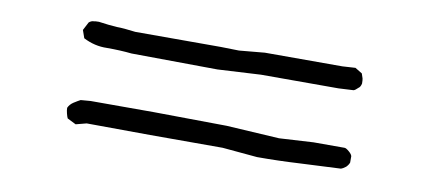

<svg xmlns="http://www.w3.org/2000/svg" viewBox="-39 -590 1077 481"><g transform="rotate(10 500.0 -349.5)"><path d="M630 -217 541 -225H357L195 -226L168 -219L146 -230Q144 -234 142 -242Q140 -250 140 -256Q144 -265 153 -271Q164 -278 170 -281L195 -283H355L541 -281L676 -273L763 -278H842Q846 -278 854 -271Q861 -265 862 -260V-244Q860 -238 854 -232Q846 -226 842 -225Q825 -224 789.5 -222.5Q754 -221 737 -220Q684 -217 630 -217ZM494 -416 275 -418Q247 -421 212 -421Q181 -420 152 -435L145 -455L156 -476Q162 -481 168 -481Q172 -482 181 -482Q209 -478 228 -477Q244 -477 275 -473H493L539 -472L604 -478H801L834 -480L852 -469Q854 -464 856 -457Q857 -453 857 -444Q855 -435 850 -432Q843 -425 839 -424L801 -422H604Z"/></g></svg>

Font: Yozai
Style: Regular
Weight: 400
Designer: LXGW / Y.OzVox
Foundry: LXGW / Y.OzVox
Version: Version 0.861;October 22, 2024